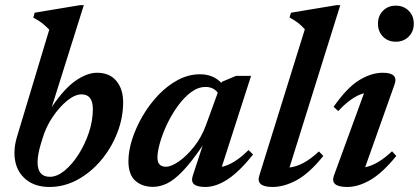

<svg xmlns="http://www.w3.org/2000/svg" viewBox="-20 -732 1666 764"><path d="M176 -614Q162 -628.5 147.8 -639.8Q133.5 -651 112.5 -662L118 -681.5L298.5 -711.5H313.5L186 -306Q235 -379 280.8 -410.8Q326.5 -442.5 366 -442.5Q416 -442.5 443 -410Q470 -377.5 470 -325.5Q470 -262.5 446.2 -202.2Q422.5 -142 381.5 -93.5Q340.5 -45 287.8 -16.5Q235 12 177 12Q113 12 75.2 -25Q37.5 -62 37.5 -123.5Q37.5 -155 48 -189ZM142 -157.5Q129.5 -115.5 129.5 -86.5Q129.5 -28.5 178.5 -28.5Q207 -28.5 237 -53Q267 -77.5 292.5 -117.5Q318 -157.5 333.8 -204.8Q349.5 -252 349.5 -298Q349.5 -356.5 304.5 -356.5Q278 -356.5 247 -331.2Q216 -306 189 -265.8Q162 -225.5 149 -180.5Z M747 -32.5 786.5 -153Q742 -87.5 707.8 -51.8Q673.5 -16 645 -2.2Q616.5 11.5 589 11.5Q545 11.5 518 -13.2Q491 -38 491 -90.5Q491 -131.5 506 -178.2Q521 -225 547.8 -270.8Q574.5 -316.5 610.2 -354Q646 -391.5 688.2 -414Q730.5 -436.5 776 -436.5Q828 -436.5 861 -402L863 -406.5L919 -430H979L862.5 -68Q913 -79 969 -135L987 -117Q932.5 -49 886 -18.5Q839.5 12 797 12Q732 12 747 -32.5ZM606.5 -105Q606.5 -68.5 640.5 -68.5Q661 -68.5 691.5 -89.5Q722 -110.5 751.8 -147.8Q781.5 -185 799.5 -234L846.5 -363Q840 -372.5 827.8 -379.2Q815.5 -386 798 -386Q768 -386 740 -365Q712 -344 687.8 -310.5Q663.5 -277 645.2 -238.8Q627 -200.5 616.8 -164.8Q606.5 -129 606.5 -105Z M1193 -615.5Q1180 -630 1166.2 -640.8Q1152.5 -651.5 1132 -662.5L1138 -681.5L1319 -711.5H1334L1132 -65.5Q1187.5 -71.5 1249 -129.5L1266.5 -111.5Q1211 -42.5 1160.8 -15.2Q1110.5 12 1064.5 12Q997 12 1012 -34Z M1484 -637.5Q1484 -669 1504 -689.2Q1524 -709.5 1555 -709.5Q1586 -709.5 1606.2 -689.2Q1626.5 -669 1626.5 -637.5Q1626.5 -606.5 1606.2 -586.2Q1586 -566 1555 -566Q1524 -566 1504 -586.2Q1484 -606.5 1484 -637.5ZM1309 -34 1428.5 -361Q1379.5 -348 1326 -290L1307.5 -307Q1361 -383.5 1409.2 -413Q1457.5 -442.5 1503 -442.5Q1566.5 -442.5 1550 -396L1433 -66.5Q1482.5 -76 1540 -130L1557 -111.5Q1502 -44 1454 -16Q1406 12 1361.5 12Q1292 12 1309 -34Z"/></svg>

Font: Newsreader 16pt SemiBold
Style: Italic
Weight: 600
Italic angle: -17°
Designer: Hugues Gentile
Foundry: Production Type
Version: Version 1.003; ttfautohint (v1.8.3)